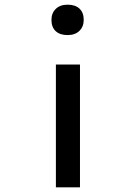

<svg xmlns="http://www.w3.org/2000/svg" viewBox="-20 -801 578 821"><path d="M219 0V-525H322V0ZM269 -651Q236 -651 218 -668Q200 -685 200 -716Q200 -745 218.5 -763Q237 -781 269 -781Q302 -781 320 -764Q338 -747 338 -716Q338 -687 319.5 -669Q301 -651 269 -651Z"/></svg>

Font: Lexend Zetta
Style: Regular
Weight: 400
Designer: Bonnie Shaver-Troup, Thomas Jockin
Foundry: Lexend
Version: Version 1.007